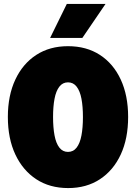

<svg xmlns="http://www.w3.org/2000/svg" viewBox="-20 -945 690 977"><path d="M327 12Q233 12 164.5 -33Q96 -78 58 -159Q20 -240 20 -350Q20 -459 58 -540Q96 -621 164.5 -665.5Q233 -710 326 -710Q420 -710 488.5 -665.5Q557 -621 594.5 -540Q632 -459 632 -350Q632 -240 594.5 -159Q557 -78 488.5 -33Q420 12 327 12ZM326 -172Q353 -172 370 -194Q387 -216 394.5 -256Q402 -296 402 -349Q402 -403 394.5 -442.5Q387 -482 370 -504Q353 -526 326 -526Q299 -526 282 -504Q265 -482 257.5 -442.5Q250 -403 250 -350Q250 -296 257.5 -256Q265 -216 282 -194Q299 -172 326 -172ZM235 -752 320 -925H517L399 -752Z"/></svg>

Font: Azeret Mono Thin Black
Style: Regular
Weight: 900
Version: Version 1.002